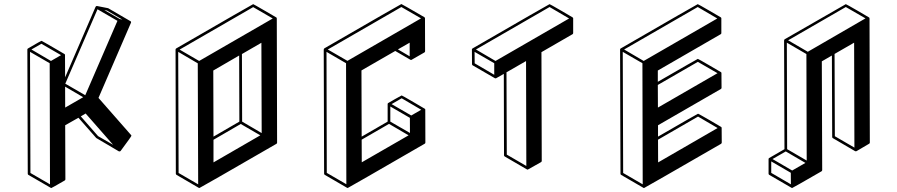

<svg xmlns="http://www.w3.org/2000/svg" viewBox="-20 -854 4435 949"><path d="M233.9 75.2H231.9Q231.9 74.7 231.4 74.7L230.5 74.2L120.1 10.3Q117.2 8.3 117.2 4.4L115.2 -609.9Q115.7 -613.3 118.7 -614.7Q183.1 -652.3 184.6 -652.3Q186.5 -652.3 242.7 -619.6L298.8 -586.9V-586.4H299.8V-585.4L300.8 -585L301.3 -582L301.8 -471.7L452.6 -820.8H453.1L454.1 -822.3L456.5 -823.7V-824.2H460L514.6 -813.5L624.5 -749.5L625.5 -749V-748.5L627 -747.6L627.4 -746.6L627.9 -744.6V-744.1Q627.9 -742.7 627.4 -741.7L466.8 -370.1L627.9 -186.5Q629.4 -185.1 629.4 -182.6Q629.4 -179.7 576.2 -107.9H575.7Q575.7 -106.9 574.7 -106.9L573.7 -106H572.3V-105.5L567.4 -106Q567.4 -106.4 512 -138.7Q456.5 -170.9 455.6 -171.9L367.7 -272L302.2 -234.9L303.2 32.2Q303.2 36.1 299.8 38.1Q235.8 75.2 233.9 75.2ZM584.5 -757.3 508.8 -801.8 495.6 -804.2 571.3 -760.3ZM401.4 -383.3 560.5 -751 461.9 -808.1 302.7 -440.4ZM302.2 -322.3 391.1 -373.5 301.8 -425.8ZM227.1 57.1 225.6 -541.5 128.4 -597.7 130.4 1ZM231.9 -552.7 281.7 -581.5 184.6 -637.7 135.3 -609.4ZM539.1 -138.2 403.3 -293 379.4 -278.8 464.8 -181.2Z M965.8 75.2Q963.9 75.2 963.9 74.7H962.9L852.5 10.3Q849.6 8.3 849.1 4.9L847.7 -609.4Q848.1 -612.8 851.1 -614.7Q1229.5 -833.5 1231.4 -833.5Q1232.9 -833.5 1289.1 -800.8L1345.2 -768.1H1345.7V-767.6H1346.2V-767.1H1346.7L1347.2 -766.1V-765.6Q1347.7 -763.7 1347.9 -763.7Q1348.1 -763.7 1348.1 -763.2L1349.6 -148.9Q1349.6 -145 1346.2 -143.1Q968.3 75.2 965.8 75.2ZM959.5 57.1 957.5 -541 860.8 -597.7 862.8 1ZM964.4 -552.7 1328.1 -762.7 1231.4 -818.8 867.7 -608.9ZM1035.2 -178.7 1163.1 -252.9 1162.1 -579.6 1034.2 -505.4ZM1035.2 -51.3 1266.6 -185.1 1169.9 -241.2 1035.2 -163.1ZM1273.4 -196.3 1272 -642.6 1175.8 -586.9 1176.8 -252.9Z M1698.7 75.2Q1697.8 75.2 1697.3 74.7H1696.3V74.2H1695.3L1585.4 10.3Q1582 8.3 1582 4.4L1580.1 -609.4L1580.6 -609.9Q1580.6 -613.3 1583.5 -615.2Q1961.9 -834 1963.9 -834Q1965.8 -834 2077.6 -769L2078.1 -768.1H2078.6V-767.6H2079.1V-767.1H2079.6L2080.6 -764.6L2081.1 -600.6Q2081.1 -596.7 2077.6 -594.7Q2014.2 -558.1 2013.4 -557.9Q2012.7 -557.6 2010.3 -557.6V-558.1H2009.3L1933.6 -602.1L1766.6 -505.9L1767.6 -178.7L1896 -252.9V-339.8Q1896 -342.3 1897.9 -344.2Q1898.4 -344.7 1931.2 -363.5Q1963.9 -382.3 1965.3 -382.3Q1967.3 -382.3 2023.2 -349.6Q2079.1 -316.9 2079.6 -316.4H2080.1L2080.6 -315.4H2081.1L2081.5 -313.5L2082 -312.5L2082.5 -149.4Q2082.5 -145.5 2079.1 -143.6Q1700.7 75.2 1698.7 75.2ZM2012.7 -283.2 2062 -311.5 1965.3 -368.2 1915.5 -339.4ZM2006.3 -196.8 2005.9 -271.5 1909.2 -327.6V-252.9ZM1768.1 -51.8 1999.5 -185.1 1902.8 -241.7 1767.6 -163.6ZM2004.9 -575.7V-643.1L1946.8 -609.9ZM1691.9 56.6 1690.4 -541.5 1593.8 -597.7 1595.2 0.5ZM1697.3 -553.2 2061 -763.2 1963.9 -819.3 1600.1 -609.4Z M2588.4 -15.6Q2585.9 -15.6 2585.4 -16.1Q2585 -16.6 2474.6 -80.6Q2471.7 -82.5 2471.2 -85.9L2470.2 -488.8Q2431.6 -466.8 2431.2 -466.8Q2430.7 -466.8 2429.7 -466.8L2426.3 -467.3L2315.9 -531.2Q2313 -533.2 2313 -537.1L2312.5 -609.9Q2313 -613.3 2315.9 -614.7Q2694.3 -833.5 2696.3 -833.5Q2698.2 -833.5 2754.2 -801Q2810.1 -768.6 2810.3 -768.1Q2810.5 -767.6 2811.5 -766.6Q2812.5 -765.6 2813 -764.2V-690.9Q2813 -687 2810.1 -685.1L2656.2 -596.2L2657.7 -58.6Q2657.7 -54.7 2654.3 -52.7Q2589.8 -15.6 2588.4 -15.6ZM2422.9 -484.4V-541.5L2325.7 -597.7L2326.2 -541ZM2429.2 -552.7 2793 -762.7 2696.3 -819.3 2332.5 -609.4ZM2581.5 -33.7 2580.1 -552.2 2483.4 -496.6 2484.9 -89.8Z M3163.6 75.2H3161.6L3049.8 10.3Q3046.9 8.3 3046.9 4.9L3044.9 -609.9Q3045.4 -613.3 3048.3 -614.7Q3426.8 -833.5 3428.7 -833.5Q3430.7 -833.5 3486.6 -801Q3542.5 -768.6 3543 -768.1L3543.9 -767.1V-766.6Q3544.4 -766.6 3544.4 -766.4Q3544.4 -766.1 3544.9 -765.6L3545.4 -763.7V-690.4Q3545.4 -687 3542.5 -685.1L3231.4 -505.4V-449.7Q3427.7 -563 3429.2 -563Q3431.2 -563 3487.3 -530.3Q3543.5 -497.6 3543.9 -497.1Q3544.4 -497.1 3544.4 -496.6V-496.1H3544.9V-495.6H3545.4L3545.9 -492.7Q3546.4 -492.7 3546.4 -419.9Q3546.4 -416 3543 -414.1L3232.4 -234.9V-178.7Q3428.2 -292 3430.2 -292Q3432.1 -292 3488.8 -259.3L3544.4 -226.6L3545.4 -225.6V-225.1H3545.9L3546.4 -224.1L3546.9 -222.2L3547.4 -148.9Q3546.9 -145.5 3543.9 -143.1Q3165.5 75.2 3163.6 75.2ZM3232.9 -51.3 3526.9 -221.2 3430.2 -277.8 3232.4 -163.6ZM3231.9 -322.3 3526.4 -492.2 3429.2 -548.3 3231.4 -434.1ZM3156.7 57.1 3155.3 -541.5 3058.1 -597.7 3060.1 1ZM3161.6 -552.7 3525.4 -762.7 3428.7 -819.3 3064.9 -609.4Z M3895.5 75.2 3893.1 74.7 3782.2 10.3Q3778.8 8.3 3778.8 4.4V-68.4Q3779.3 -71.8 3782.2 -73.2L3857.4 -116.7L3855.5 -654.8H3856V-655.3Q3856 -658.7 3858.9 -660.2Q4159.2 -833.5 4160.6 -833.5Q4162.6 -833.5 4218.8 -801Q4274.9 -768.6 4274.9 -768.1L4275.9 -767.6V-767.1Q4276.4 -767.1 4276.4 -766.8Q4276.4 -766.6 4276.9 -766.1L4277.3 -763.7L4277.8 -763.2L4279.3 -149.4Q4279.3 -145.5 4275.9 -143.6L4213.4 -106.9L4211.4 -106.4H4207.5V-106.9H4206.5L4096.2 -171.4Q4093.3 -173.3 4093.3 -176.8L4091.8 -579.6L4042 -550.8L4043.9 -13.2Q4043.5 -9.3 4040.5 -7.3Q3897.5 75.2 3895.5 75.2ZM3972.7 -598.1 4257.8 -763.2 4160.6 -819.3 3875.5 -654.8ZM3967.3 -60.5 3965.8 -586.9 3869.1 -643.1 3870.6 -116.7ZM3889.2 57.1 3888.7 0 3792 -56.2V0.5ZM3895.5 -11.2 3960.9 -48.8 3863.8 -105.5 3798.3 -67.9ZM4203.1 -124.5 4201.7 -643.1 4105 -587.4 4106.4 -180.7Z"/></svg>

Font: 3D Isometric
Style: Bold
Weight: 700
Designer: GGBotNet
Foundry: GGBotNet
Version: 1.14